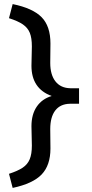

<svg xmlns="http://www.w3.org/2000/svg" viewBox="-20 -720 451 940"><path d="M42 200 24 131Q67 117 91 101Q115 85 125.5 59.5Q136 34 136 -7L134 -102Q134 -160 160 -198Q186 -236 233 -250Q134 -286 134 -398L136 -493Q136 -534 126 -559Q116 -584 92 -600.5Q68 -617 24 -631L42 -700Q140 -680 183.5 -636Q227 -592 227 -507L226 -412Q226 -354 251.5 -321.5Q277 -289 324 -288H367V-212H322Q275 -211 250.5 -179Q226 -147 226 -88L227 7Q227 89 184 134Q141 179 42 200Z"/></svg>

Font: Lexend Deca
Style: Regular
Weight: 400
Designer: Bonnie Shaver-Troup, Thomas Jockin
Foundry: Lexend
Version: Version 1.008; ttfautohint (v1.8.4.7-5d5b)